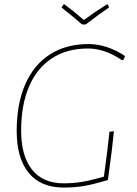

<svg xmlns="http://www.w3.org/2000/svg" viewBox="-20 -839 615 863"><path d="M542 -587 534 -569H527Q451 -621 375 -621Q281 -621 213.5 -577Q146 -533 110.5 -450Q75 -367 75 -252Q75 -138 124 -76.5Q173 -15 266 -15Q310 -15 348.5 -21.5Q387 -28 447 -45L462 -158L472 -247L492 -249L482 -158L465 -30Q398 -10 357 -3Q316 4 266 4Q163 4 109 -62Q55 -128 55 -250Q55 -372 93.5 -460Q132 -548 204.5 -594.5Q277 -641 378 -641Q419 -641 461.5 -627Q504 -613 542 -587ZM470 -805Q433 -781 365 -729H349Q297 -774 257 -805L265 -819H270Q310 -790 357 -749Q404 -784 460 -819H465Z"/></svg>

Font: Luna Sans Thin
Style: Italic
Weight: 250
Italic angle: -7°
Designer: Juan Pablo del Peral
Foundry: Huerta Tipografica
Version: Version 2.001; ttfautohint (v1.5)